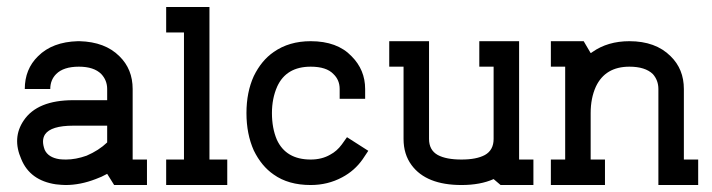

<svg xmlns="http://www.w3.org/2000/svg" viewBox="-20 -530 2040 550"><path d="M401 -73V0H307L287 -32Q271 -23 254 -17Q210 0 168 0Q158 0 140 -2Q66 -13 41 -74Q14 -135 48 -185Q87 -243 190 -243H287V-275Q287 -300 270 -318Q249 -339 206 -339Q162 -339 141 -318Q124 -301 124 -275H51Q51 -332 89 -369Q130 -410 203 -412H208Q281 -410 322 -369Q360 -332 360 -275V-73ZM287 -170H190Q126 -170 109 -145Q98 -128 108 -101Q118 -79 150 -74Q159 -73 169 -73Q197 -73 228 -84Q263 -99 287 -122Z M631 0V-73H580V-510H456V-437H507V-73H456V0Z M870 0Q919 0 960 -22Q996 -41 1019 -74L1035 -98L974 -137L959 -116Q945 -97 926 -87Q902 -73 870 -73Q799 -73 773 -130Q759 -163 759 -206Q759 -248 774 -282Q800 -339 870 -339Q915 -339 935 -318Q953 -301 953 -275V-247H1026V-275Q1026 -330 987 -369Q946 -412 870 -412Q808 -412 764 -381Q729 -357 707 -312Q686 -266 686 -206Q686 -146 707 -99Q729 -54 764 -30Q806 0 870 0Z M1508 0V-73H1467V-412H1353V-339H1394V-132Q1394 -100 1369 -86Q1345 -73 1302 -73Q1258 -73 1234 -86Q1209 -100 1209 -132V-412H1095V-339H1136V-132Q1136 -88 1159 -57Q1201 0 1302 0Q1356 0 1394 -17L1414 0Z M1980 0V-73H1939V-275Q1939 -332 1901 -369Q1858 -412 1783 -412Q1721 -412 1677 -381Q1675 -379 1672 -378L1652 -412H1558V-339H1599V-73H1558V0H1713V-73H1672V-206Q1672 -249 1687 -282Q1714 -339 1783 -339Q1828 -339 1850 -318Q1866 -300 1866 -275V0Z"/></svg>

Font: Venice Serif Bold
Style: Regular
Weight: 700
Designer: Bruno Pierini
Foundry: Unio | Creative Solutions
Version: Version 1.000;PS 001.000;hotconv 1.0.70;makeotf.lib2.5.58329